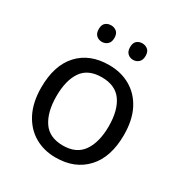

<svg xmlns="http://www.w3.org/2000/svg" viewBox="-172 -859 949 998"><g transform="rotate(30 302.5 -360.0)"><path d="M551 -269Q551 -136 483.5 -63Q416 10 301 10Q230 10 174.5 -22.5Q119 -55 87 -117.5Q55 -180 55 -269Q55 -402 121.5 -474Q188 -546 304 -546Q376 -546 432 -513.5Q488 -481 519.5 -419.5Q551 -358 551 -269ZM146 -269Q146 -174 183.5 -118.5Q221 -63 303 -63Q384 -63 422 -118.5Q460 -174 460 -269Q460 -364 422 -418Q384 -472 302 -472Q220 -472 183 -418Q146 -364 146 -269ZM162 -681Q162 -707 175.5 -718.5Q189 -730 209 -730Q228 -730 242 -718.5Q256 -707 256 -681Q256 -656 242 -643.5Q228 -631 209 -631Q189 -631 175.5 -643.5Q162 -656 162 -681ZM350 -681Q350 -707 363.5 -718.5Q377 -730 396 -730Q415 -730 429 -718.5Q443 -707 443 -681Q443 -656 429 -643.5Q415 -631 396 -631Q377 -631 363.5 -643.5Q350 -656 350 -681Z"/></g></svg>

Font: Apis
Style: Regular
Weight: 400
Designer: Monotype Design Team
Foundry: Monotype Imaging Inc.
Version: Version 2.000; build 0001